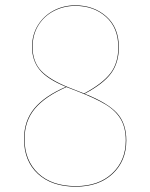

<svg xmlns="http://www.w3.org/2000/svg" viewBox="-20 -690 563 719"><path d="M453 -164Q453 -87 401.5 -39Q350 9 264 9Q174 9 122 -39Q70 -87 70 -169Q70 -238 109 -284.5Q148 -331 227 -365Q158 -393 129 -428Q100 -463 100 -514Q100 -560 122 -595.5Q144 -631 181 -650.5Q218 -670 262 -670Q331 -670 378 -628.5Q425 -587 425 -513Q425 -455 396 -415.5Q367 -376 297 -339Q383 -305 418 -266.5Q453 -228 453 -164ZM239 -362 295 -340Q364 -377 393.5 -415.5Q423 -454 423 -513Q423 -586 377 -627Q331 -668 262 -668Q219 -668 182 -649Q145 -630 123.5 -595Q102 -560 102 -514Q102 -459 134 -425Q166 -391 239 -362ZM451 -164Q451 -212 432 -244Q413 -276 375 -299Q337 -322 270 -348L229 -364Q149 -329 110.5 -283Q72 -237 72 -169Q72 -89 123 -41Q174 7 264 7Q349 7 400 -40.5Q451 -88 451 -164Z"/></svg>

Font: FiraGO Two
Style: Regular
Weight: 100
Designer: bBox Type
Foundry: bBox Type GmbH
Version: Version 1.001